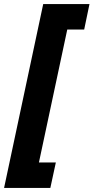

<svg xmlns="http://www.w3.org/2000/svg" viewBox="-70 -754 459 942"><path d="M-50 168H177L204 43H121L260 -609H343L369 -734H142Z"/></svg>

Font: Noto Sans UI Condensed Black
Style: Italic
Weight: 900
Width: 3
Italic angle: -192°
Designer: Monotype Design Team
Foundry: Monotype Imaging Inc.
Version: Version 1.901